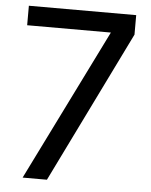

<svg xmlns="http://www.w3.org/2000/svg" viewBox="-53 -790 654 834"><g transform="rotate(5 274.0 -373.0)"><path d="M404 -661H39V-746H507V-661L183 0H77Z"/></g></svg>

Font: Eudoxus Sans Medium
Style: Regular
Weight: 500
Designer: Stijn de Vries
Foundry: tokotype
Version: Version 2.005